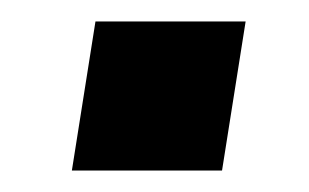

<svg xmlns="http://www.w3.org/2000/svg" viewBox="-20 -357 288 179"><path d="M47 -198 69 -337H209L187 -198Z"/></svg>

Font: Nunito Sans
Style: Bold Italic
Weight: 700
Italic angle: -9°
Designer: Vernon Adams
Foundry: Vernon Adams
Version: Version 3.006; ttfautohint (v1.8.3)